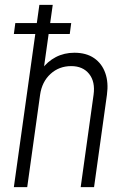

<svg xmlns="http://www.w3.org/2000/svg" viewBox="-20 -770 513 790"><path d="M37 -630 43 -675H273L267 -630ZM37 0 142 -750H197L158 -473L151 -484Q175 -517 209.5 -535Q244 -553 286 -553Q335 -553 367.2 -530.8Q399.5 -508.5 413.2 -469.5Q427 -430.5 420 -380L367 0H312L365 -380Q372.5 -433.5 346.8 -465.8Q321 -498 273 -498Q223 -498 187.8 -465.8Q152.5 -433.5 145 -380L92 0Z"/></svg>

Font: Mohave Light Light
Style: Italic
Weight: 300
Italic angle: -8°
Version: Version 2.003